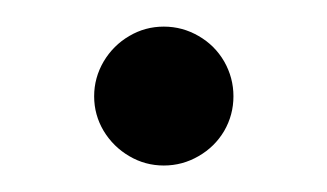

<svg xmlns="http://www.w3.org/2000/svg" viewBox="-20 -332 247 145"><path d="M51.1 -259.3Q51.1 -273.3 58.3 -285.6Q65.6 -297.8 77.6 -304.8Q89.6 -311.9 103.7 -311.9Q117.8 -311.9 130 -304.8Q142.2 -297.8 149.3 -285.6Q156.3 -273.3 156.3 -259.3Q156.3 -245.2 149.3 -233.1Q142.2 -221.1 130 -214.1Q117.8 -207 103.7 -207Q89.6 -207 77.6 -214.1Q65.6 -221.1 58.3 -233.1Q51.1 -245.2 51.1 -259.3Z"/></svg>

Font: 26F Galaxy Sans Extra Bold
Style: Regular
Weight: 800
Designer: C₂₉H₂₅N₃O₅
Version: Version 1.100